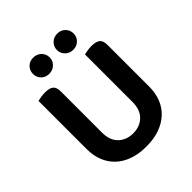

<svg xmlns="http://www.w3.org/2000/svg" viewBox="-222 -944 1101 1101"><g transform="rotate(-45 328.5 -394.0)"><path d="M328 16Q268 16 221 -0.5Q174 -17 141.5 -47.5Q109 -78 92 -120.5Q75 -163 75 -216V-607Q83 -609 100.5 -612Q118 -615 135 -615Q171 -615 187.5 -602Q204 -589 204 -554V-221Q204 -158 239 -124.5Q274 -91 328 -91Q382 -91 417 -124.5Q452 -158 452 -221V-607Q461 -609 478 -612Q495 -615 512 -615Q548 -615 565 -602Q582 -589 582 -554V-216Q582 -163 565 -120.5Q548 -78 515 -47.5Q482 -17 435 -0.5Q388 16 328 16ZM297 -738Q297 -711 277.5 -692Q258 -673 229 -673Q199 -673 180.5 -692Q162 -711 162 -738Q162 -766 180.5 -785Q199 -804 229 -804Q258 -804 277.5 -785Q297 -766 297 -738ZM491 -738Q491 -711 472 -692Q453 -673 424 -673Q395 -673 375.5 -692Q356 -711 356 -738Q356 -766 375.5 -785Q395 -804 424 -804Q453 -804 472 -785Q491 -766 491 -738Z"/></g></svg>

Font: Baloo Paaji 2 SemiBold
Style: Regular
Weight: 600
Designer: Shuchita Grover, Noopur Datye and Ek Type
Foundry: Ek Type
Version: Version 1.640;hotconv 1.0.111;makeotfexe 2.5.65597; ttfautoh